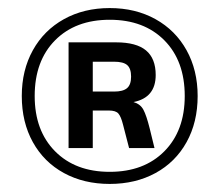

<svg xmlns="http://www.w3.org/2000/svg" viewBox="-20 -730 544 476"><path d="M34 -492Q34 -556 61.5 -605.5Q89 -655 138.5 -682.5Q188 -710 252 -710Q316 -710 365.5 -682.5Q415 -655 442.5 -605.5Q470 -556 470 -492Q470 -427 442.5 -377.5Q415 -328 365.5 -301Q316 -274 252 -274Q188 -274 138.5 -301Q89 -328 61.5 -377.5Q34 -427 34 -492ZM438 -492Q438 -579 387.5 -630Q337 -681 252 -681Q167 -681 116.5 -630Q66 -579 66 -492Q66 -406 116.5 -355Q167 -304 252 -304Q337 -304 387.5 -355Q438 -406 438 -492ZM150 -625H268Q318 -625 342 -605Q366 -585 366 -544Q366 -488 311 -477Q328 -472 335.5 -458Q343 -444 351 -412L363 -363H300L285 -421Q280 -441 273.5 -448.5Q267 -456 250 -456H210V-363H150ZM263 -503Q285 -503 295 -511.5Q305 -520 305 -540Q305 -560 295.5 -568.5Q286 -577 263 -577H210V-503Z"/></svg>

Font: KoHo
Style: Bold
Weight: 700
Designer: Cadson Demak & Katatrad Team
Foundry: Cadson Demak Co.,Ltd.
Version: Version 1.000; ttfautohint (v1.6)